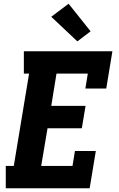

<svg xmlns="http://www.w3.org/2000/svg" viewBox="-20 -1010 640 1030"><path d="M11 0V-120H54L136 -615H108V-735H583L550 -535H438L451 -615H283L255 -442H439L419 -322H235L201 -120H369L382 -200H494L461 0ZM395 -788 255 -920 348 -990 466 -842Z"/></svg>

Font: Iosevka Curly Slab HvEx
Style: Italic
Weight: 900
Width: 7
Italic angle: -9°
Monospace: yes
Designer: Belleve Invis
Foundry: Belleve Invis
Version: Version 11.1.0; ttfautohint (v1.8.3)